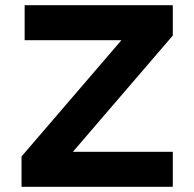

<svg xmlns="http://www.w3.org/2000/svg" viewBox="-20 -720 748 740"><path d="M63 -117V0H646V-135H261L646 -583V-700H75V-565H448Z"/></svg>

Font: Mission
Style: Bold
Weight: 700
Version: Version 1.000;FEAKit 1.0